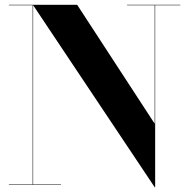

<svg xmlns="http://www.w3.org/2000/svg" viewBox="-20 -770 788 800"><path d="M17 -2V0H234V-2H118V-748.5L624.5 10H626.5V-748H731.5V-750H509.5V-748H624.5V-254.5L301.5 -750H17V-748H116V-2Z"/></svg>

Font: Bodoni* 96pt
Style: Bold
Weight: 700
Version: Version 2.3